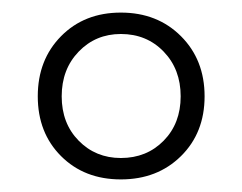

<svg xmlns="http://www.w3.org/2000/svg" viewBox="-20 -726 385 305"><path d="M172 -441Q114 -441 77 -478Q40 -515 40 -573Q40 -631 77 -668.5Q114 -706 172 -706Q230 -706 267.5 -668.5Q305 -631 305 -573Q305 -515 267.5 -478Q230 -441 172 -441ZM172 -475Q213 -475 240 -502.5Q267 -530 267 -573Q267 -616 240 -644Q213 -672 172 -672Q132 -672 105 -644Q78 -616 78 -573Q78 -530 105 -502.5Q132 -475 172 -475Z"/></svg>

Font: Asap Thin
Style: Regular
Weight: 250
Designer: Pablo Cosgaya
Foundry: Omnibus-Type
Version: Version 3.001